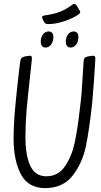

<svg xmlns="http://www.w3.org/2000/svg" viewBox="-20 -959 520 989"><path d="M350 -933Q358 -939 362 -939Q369 -939 379 -924Q393 -902 393 -896Q393 -891 385 -885Q357 -865 312 -850Q267 -835 230 -835Q217 -835 212.5 -839Q208 -843 201 -857Q197 -865 197 -870Q197 -875 199.5 -876.5Q202 -878 207 -879Q257 -886 289 -898.5Q321 -911 350 -933ZM255 -769Q255 -746 243.5 -730Q232 -714 214 -714Q203 -714 196.5 -722Q190 -730 190 -744Q190 -767 201.5 -782Q213 -797 231 -797Q242 -797 248.5 -789.5Q255 -782 255 -769ZM384 -769Q384 -746 372.5 -730Q361 -714 343 -714Q332 -714 325.5 -722Q319 -730 319 -744Q319 -767 330.5 -782Q342 -797 360 -797Q371 -797 377.5 -789.5Q384 -782 384 -769ZM406 -569 410 -633Q411 -653 415 -659Q419 -665 431 -668Q453 -672 457 -672Q466 -672 469 -667.5Q472 -663 471 -651Q464 -530 455 -430Q440 -291 422.5 -206Q405 -121 355 -55.5Q305 10 211 10Q126 9 89 -59Q52 -127 50 -234Q50 -310 56.5 -386Q63 -462 76 -576Q79 -595 83 -633Q85 -653 90 -659Q95 -665 107 -668Q129 -672 132 -672Q141 -672 143 -667.5Q145 -663 144 -651L135 -567Q123 -461 117 -392Q111 -323 111 -253Q111 -159 136 -105Q161 -51 219 -51Q280 -51 315 -103Q350 -155 364.5 -223Q379 -291 390 -386L394 -420Q401 -473 406 -569Z"/></svg>

Font: Farsan
Style: Regular
Weight: 400
Version: Version 1.001g;PS 1.001;hotconv 1.0.86;makeotf.lib2.5.63406 